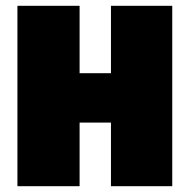

<svg xmlns="http://www.w3.org/2000/svg" viewBox="-20 -641 653 661"><path d="M573 0H362V-219H254V0H40V-621H254V-389H362V-621H573Z"/></svg>

Font: Passion One
Style: Bold
Weight: 700
Designer: Alejandro Lo Celso
Foundry: Fontstage
Version: Version 1.002